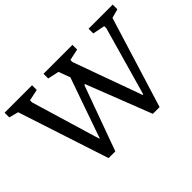

<svg xmlns="http://www.w3.org/2000/svg" viewBox="-121 -915 1187 1187"><g transform="rotate(-45 472.5 -321.5)"><path d="M256 5 61 -591 0 -607V-648H240V-607L165 -591V-573L291 -152L301 -120H304L315 -153L442 -515L414 -591L340 -607V-648H593V-607L518 -591V-573L670 -153L681 -122H686L695 -153L814 -573V-591L734 -607V-648H945V-607L886 -591L702 5H643L483 -405L477 -421H470L463 -402L315 5Z"/></g></svg>

Font: Faustina VF Beta
Style: Regular
Weight: 400
Designer: Alfonso Garcia
Foundry: Omnibus-Type
Version: Version 1.006